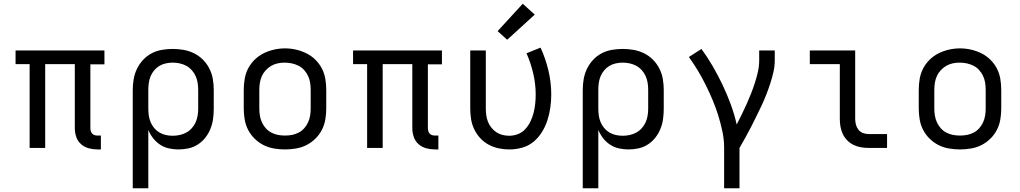

<svg xmlns="http://www.w3.org/2000/svg" viewBox="-20 -789 5440 1024"><path d="M501 8Q477 8 454 2Q431 -4 413 -19.5Q395 -35 387 -58Q379 -81 379 -104V-447H221V0H138V-447H63V-520H537V-446H462V-104Q462 -97 464.5 -89Q467 -81 472.5 -75.5Q478 -70 485.5 -68Q493 -66 501 -66H518V8Z M688 215V-310Q688 -339 693 -367.5Q698 -396 710.5 -422Q723 -448 743 -469.5Q763 -491 788.5 -504.5Q814 -518 843 -523Q872 -528 901 -528Q930 -528 959 -523Q988 -518 1014.5 -505Q1041 -492 1062 -471Q1083 -450 1096.5 -423.5Q1110 -397 1115 -368Q1120 -339 1120 -310V-210Q1120 -183 1116.5 -156Q1113 -129 1103 -103.5Q1093 -78 1076 -56Q1059 -34 1036 -19Q1013 -4 986.5 2Q960 8 932 8Q907 8 881.5 2.5Q856 -3 834.5 -17Q813 -31 797 -51.5Q781 -72 771 -96V215ZM901 -65Q920 -65 938.5 -69Q957 -73 973.5 -82Q990 -91 1003 -105.5Q1016 -120 1023.5 -137Q1031 -154 1034 -172.5Q1037 -191 1037 -210V-310Q1037 -329 1034 -347.5Q1031 -366 1023.5 -383Q1016 -400 1003 -414.5Q990 -429 973.5 -438Q957 -447 938.5 -451Q920 -455 901 -455Q883 -455 864.5 -451Q846 -447 830 -437.5Q814 -428 802 -413.5Q790 -399 783 -382Q776 -365 773.5 -346.5Q771 -328 771 -310V-210Q771 -192 773.5 -173.5Q776 -155 783 -138Q790 -121 802 -106.5Q814 -92 830 -82.5Q846 -73 864 -69Q882 -65 901 -65Z M1500 8Q1471 8 1441.5 3Q1412 -2 1386 -15Q1360 -28 1338.5 -49Q1317 -70 1303.5 -96Q1290 -122 1285 -151.5Q1280 -181 1280 -210V-310Q1280 -339 1285 -368.5Q1290 -398 1303.5 -424Q1317 -450 1338.5 -471Q1360 -492 1386.5 -505Q1413 -518 1442 -524.5Q1471 -531 1500 -531Q1529 -531 1558 -524.5Q1587 -518 1613.5 -505Q1640 -492 1661.5 -471Q1683 -450 1696.5 -424Q1710 -398 1715 -368.5Q1720 -339 1720 -310V-210Q1720 -181 1715 -151.5Q1710 -122 1696.5 -96Q1683 -70 1661.5 -49Q1640 -28 1614 -15Q1588 -2 1558.5 3Q1529 8 1500 8ZM1500 -66Q1519 -66 1537.5 -69.5Q1556 -73 1573 -82Q1590 -91 1602.5 -105Q1615 -119 1623 -136.5Q1631 -154 1634 -172.5Q1637 -191 1637 -210V-310Q1637 -329 1634 -348Q1631 -367 1623 -384Q1615 -401 1602 -415.5Q1589 -430 1572 -438.5Q1555 -447 1536 -451Q1517 -455 1498 -455Q1479 -455 1460.5 -451Q1442 -447 1426 -437.5Q1410 -428 1397 -414Q1384 -400 1376.5 -383Q1369 -366 1366 -347.5Q1363 -329 1363 -310V-210Q1363 -191 1366 -172.5Q1369 -154 1377 -136.5Q1385 -119 1397.5 -105Q1410 -91 1427 -82Q1444 -73 1462.5 -69.5Q1481 -66 1500 -66Z M2301 8Q2277 8 2254 2Q2231 -4 2213 -19.5Q2195 -35 2187 -58Q2179 -81 2179 -104V-447H2021V0H1938V-447H1863V-520H2337V-446H2262V-104Q2262 -97 2264.5 -89Q2267 -81 2272.5 -75.5Q2278 -70 2285.5 -68Q2293 -66 2301 -66H2318V8Z M2696 8Q2667 8 2639 2Q2611 -4 2586 -17.5Q2561 -31 2541.5 -52Q2522 -73 2509.5 -99Q2497 -125 2492.5 -153Q2488 -181 2488 -210V-520H2571V-210Q2571 -192 2573.5 -174Q2576 -156 2582.5 -139.5Q2589 -123 2600.5 -108.5Q2612 -94 2627 -84Q2642 -74 2659.5 -69.5Q2677 -65 2696 -65Q2720 -65 2743 -74Q2766 -83 2782.5 -101.5Q2799 -120 2809.5 -142Q2820 -164 2826 -188Q2832 -212 2834.5 -236Q2837 -260 2837 -285Q2837 -341 2824 -397Q2811 -453 2788 -505L2863 -535Q2890 -476 2905 -412.5Q2920 -349 2920 -284Q2920 -249 2915 -214.5Q2910 -180 2899.5 -147.5Q2889 -115 2870.5 -85Q2852 -55 2825.5 -33Q2799 -11 2765 -1.5Q2731 8 2696 8ZM2685 -577 2634 -623 2768 -769 2832 -711Z M3088 215V-310Q3088 -339 3093 -367.5Q3098 -396 3110.5 -422Q3123 -448 3143 -469.5Q3163 -491 3188.5 -504.5Q3214 -518 3243 -523Q3272 -528 3301 -528Q3330 -528 3359 -523Q3388 -518 3414.5 -505Q3441 -492 3462 -471Q3483 -450 3496.5 -423.5Q3510 -397 3515 -368Q3520 -339 3520 -310V-210Q3520 -183 3516.5 -156Q3513 -129 3503 -103.5Q3493 -78 3476 -56Q3459 -34 3436 -19Q3413 -4 3386.5 2Q3360 8 3332 8Q3307 8 3281.5 2.5Q3256 -3 3234.5 -17Q3213 -31 3197 -51.5Q3181 -72 3171 -96V215ZM3301 -65Q3320 -65 3338.5 -69Q3357 -73 3373.5 -82Q3390 -91 3403 -105.5Q3416 -120 3423.5 -137Q3431 -154 3434 -172.5Q3437 -191 3437 -210V-310Q3437 -329 3434 -347.5Q3431 -366 3423.5 -383Q3416 -400 3403 -414.5Q3390 -429 3373.5 -438Q3357 -447 3338.5 -451Q3320 -455 3301 -455Q3283 -455 3264.5 -451Q3246 -447 3230 -437.5Q3214 -428 3202 -413.5Q3190 -399 3183 -382Q3176 -365 3173.5 -346.5Q3171 -328 3171 -310V-210Q3171 -192 3173.5 -173.5Q3176 -155 3183 -138Q3190 -121 3202 -106.5Q3214 -92 3230 -82.5Q3246 -73 3264 -69Q3282 -65 3301 -65Z M3842 215V0Q3842 -44 3833 -87Q3824 -130 3811 -172Q3798 -214 3781 -254.5Q3764 -295 3744.5 -334.5Q3725 -374 3702.5 -411.5Q3680 -449 3654 -485L3721 -528Q3754 -483 3782 -434.5Q3810 -386 3834 -335.5Q3858 -285 3877.5 -232Q3897 -179 3909 -125Q3923 -152 3936.5 -179.5Q3950 -207 3962.5 -235Q3975 -263 3986 -291Q3997 -319 4006.5 -348.5Q4016 -378 4022.5 -407.5Q4029 -437 4029 -468V-520H4112V-468Q4112 -436 4105 -405Q4098 -374 4088 -343.5Q4078 -313 4066.5 -283.5Q4055 -254 4041.5 -225.5Q4028 -197 4014 -168.5Q4000 -140 3985.5 -111.5Q3971 -83 3955.5 -55.5Q3940 -28 3924 0V215Z M4613 0Q4593 0 4572 -3.5Q4551 -7 4532.5 -16Q4514 -25 4499 -40Q4484 -55 4475 -74Q4466 -93 4462.5 -113.5Q4459 -134 4459 -155V-447H4299V-520H4541V-155Q4541 -139 4545 -124Q4549 -109 4558.5 -97Q4568 -85 4583 -79.5Q4598 -74 4613 -74H4711V0Z M5100 8Q5071 8 5041.5 3Q5012 -2 4986 -15Q4960 -28 4938.5 -49Q4917 -70 4903.5 -96Q4890 -122 4885 -151.5Q4880 -181 4880 -210V-310Q4880 -339 4885 -368.5Q4890 -398 4903.5 -424Q4917 -450 4938.5 -471Q4960 -492 4986.5 -505Q5013 -518 5042 -524.5Q5071 -531 5100 -531Q5129 -531 5158 -524.5Q5187 -518 5213.5 -505Q5240 -492 5261.5 -471Q5283 -450 5296.5 -424Q5310 -398 5315 -368.5Q5320 -339 5320 -310V-210Q5320 -181 5315 -151.5Q5310 -122 5296.5 -96Q5283 -70 5261.5 -49Q5240 -28 5214 -15Q5188 -2 5158.5 3Q5129 8 5100 8ZM5100 -66Q5119 -66 5137.5 -69.5Q5156 -73 5173 -82Q5190 -91 5202.5 -105Q5215 -119 5223 -136.5Q5231 -154 5234 -172.5Q5237 -191 5237 -210V-310Q5237 -329 5234 -348Q5231 -367 5223 -384Q5215 -401 5202 -415.5Q5189 -430 5172 -438.5Q5155 -447 5136 -451Q5117 -455 5098 -455Q5079 -455 5060.5 -451Q5042 -447 5026 -437.5Q5010 -428 4997 -414Q4984 -400 4976.5 -383Q4969 -366 4966 -347.5Q4963 -329 4963 -310V-210Q4963 -191 4966 -172.5Q4969 -154 4977 -136.5Q4985 -119 4997.5 -105Q5010 -91 5027 -82Q5044 -73 5062.5 -69.5Q5081 -66 5100 -66Z"/></svg>

Font: Iosevka Custom Extended
Style: Regular
Weight: 400
Width: 7
Monospace: yes
Designer: Belleve Invis
Foundry: Belleve Invis
Version: Version 11.2.4; ttfautohint (v1.8.4)